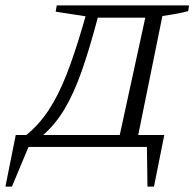

<svg xmlns="http://www.w3.org/2000/svg" viewBox="-66 -541 720 707"><path d="M-46 146 -8 -44H31Q77 -81 112.5 -134.5Q148 -188 178 -264Q208 -340 238 -443L249 -481L139 -498L143 -521H630L627 -500Q608 -495 587 -491Q566 -487 532 -482L443 -44H539L501 146H477L475 0H39L-22 146ZM294 -476Q264 -362 235 -279.5Q206 -197 172 -140Q138 -83 93 -44H375L469 -476Z"/></svg>

Font: Piazzolla SC Light
Style: Italic
Weight: 300
Italic angle: -11.3°
Designer: Juan Pablo del Peral
Foundry: Huerta Tipografica
Version: Version 1.330